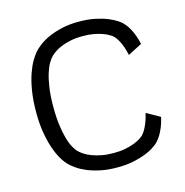

<svg xmlns="http://www.w3.org/2000/svg" viewBox="-108 -820 903 939"><g transform="rotate(-15 343.0 -350.0)"><path d="M642.1 -164.6Q635.7 -136.2 627 -115Q618.2 -93.8 608.9 -78.6Q599.6 -63.5 590.8 -54Q582 -44.4 575.7 -39.6Q569.8 -34.7 554.2 -24.9Q538.6 -15.1 513.4 -5.4Q488.3 4.4 453.1 11.7Q418 19 372.6 19Q324.2 19 286.1 10.7Q248 2.4 220 -9.5Q191.9 -21.5 173.3 -34.7Q154.8 -47.9 144.5 -57.6Q127 -74.2 111.3 -101.3Q95.7 -128.4 83.7 -164.6Q71.8 -200.7 64.7 -245.4Q57.6 -290 57.6 -341.3Q57.6 -404.8 65.7 -452.9Q73.7 -501 85.9 -535.6Q98.1 -570.3 111.8 -593.3Q125.5 -616.2 136.7 -629.4Q147.9 -642.6 168.2 -658.2Q188.5 -673.8 217.8 -687.3Q247.1 -700.7 285.9 -709.7Q324.7 -718.8 373 -718.8Q420.4 -718.8 456.5 -710.9Q492.7 -703.1 518.6 -692.4Q544.4 -681.6 560.3 -670.9Q576.2 -660.2 582 -654.3Q587.9 -648.4 595.9 -638.2Q604 -627.9 612.1 -612.8Q620.1 -597.7 627.4 -578.1Q634.8 -558.6 639.6 -534.7L568.4 -498Q558.6 -543 543.2 -571.5Q527.8 -600.1 512.2 -609.9Q508.3 -612.3 498.3 -618.2Q488.3 -624 471.2 -630.1Q454.1 -636.2 429.9 -640.9Q405.8 -645.5 374.5 -645.5Q339.4 -645.5 312 -639.9Q284.7 -634.3 264.4 -626Q244.1 -617.7 230.5 -608.2Q216.8 -598.6 209 -591.3Q198.7 -581.5 187.5 -563Q176.3 -544.4 167 -515.1Q157.7 -485.8 151.6 -444.6Q145.5 -403.3 145.5 -348.6Q145.5 -294.4 151.1 -254.2Q156.7 -213.9 164.8 -185.5Q172.9 -157.2 182.4 -140.1Q191.9 -123 199.2 -114.3Q209.5 -102.5 225.8 -91.6Q242.2 -80.6 264.2 -72.3Q286.1 -64 313.2 -58.8Q340.3 -53.7 372.6 -53.7Q405.3 -53.7 431.4 -58.8Q457.5 -64 476.8 -71.3Q496.1 -78.6 508.8 -86.7Q521.5 -94.7 527.3 -100.6Q530.3 -103.5 535.9 -110.8Q541.5 -118.2 548.1 -130.6Q554.7 -143.1 561.5 -160.9Q568.4 -178.7 573.7 -203.1Z"/></g></svg>

Font: Metrophobic
Style: Regular
Weight: 400
Designer: vernon adams
Foundry: vernon adams
Version: Version 1.000